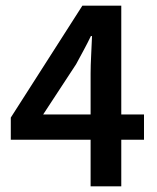

<svg xmlns="http://www.w3.org/2000/svg" viewBox="-20 -656 553 676"><path d="M132 -253H299V-397Q299 -425 301 -463Q303 -501 304 -529H300Q288 -504 275 -480Q262 -456 248 -430ZM299 0V-164H18V-242L270 -636H407V-253H487V-164H407V0Z"/></svg>

Font: Source Sans Pro SemiBold
Style: Regular
Weight: 600
Designer: Paul D. Hunt
Foundry: Adobe Systems Incorporated
Version: Version 2.045;hotconv 1.0.109;makeotfexe 2.5.65596